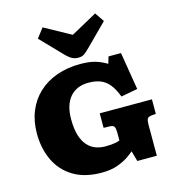

<svg xmlns="http://www.w3.org/2000/svg" viewBox="-142 -1130 1153 1264"><g transform="rotate(-15 434.0 -498.5)"><path d="M395 14Q280 14 202.5 -33Q125 -80 86.5 -161.5Q48 -243 48 -345Q48 -429 76 -497Q104 -565 156 -613.5Q208 -662 280.5 -688Q353 -714 441 -714Q503 -714 544.5 -701.5Q586 -689 621 -667L635 -714H720L762 -458L649 -437Q628 -492 602.5 -523Q577 -554 543 -567.5Q509 -581 462 -581Q420 -581 388 -567Q356 -553 334 -526.5Q312 -500 301 -463Q290 -426 290 -379Q290 -313 303.5 -268.5Q317 -224 341 -197Q365 -170 396 -158.5Q427 -147 463 -147Q485 -147 502.5 -148.5Q520 -150 534.5 -153Q549 -156 561 -161V-217Q561 -243 554.5 -254.5Q548 -266 525 -267L482 -268V-367H838V-268L806 -265Q786 -263 779.5 -251.5Q773 -240 773 -214V0H640L620 -71Q610 -62 581.5 -41.5Q553 -21 506.5 -3.5Q460 14 395 14ZM441 -757Q419 -757 399.5 -767Q380 -777 354 -804L216 -947L265 -1011L445 -912L623 -1010L666 -947L525 -806Q498 -779 482.5 -768Q467 -757 441 -757Z"/></g></svg>

Font: Literata Variable Black
Style: Regular
Weight: 900
Designer: Latin by Veronika Burian and Jose Scaglione. Greek by Irene Vlachou. Cyrillic by Vera Evstafieva.
Foundry: TypeTogether
Version: Version 3.021